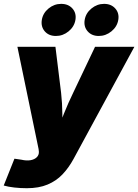

<svg xmlns="http://www.w3.org/2000/svg" viewBox="-43 -786 729 1013"><path d="M-23.4 192.9 33.2 51.3 69.8 56.6Q97.7 63 118.7 59.1Q139.6 55.2 151.4 43.2Q163.1 31.2 162.1 14.2L160.6 0.5L48.8 -539.1H249.5L279.3 -296.9Q285.6 -241.7 285.9 -185.5Q286.1 -129.4 288.6 -64.5H248Q271.5 -129.4 294.2 -186Q316.9 -242.7 343.3 -296.9L458.5 -539.1H666L344.7 53.2Q319.8 99.1 286.9 133.8Q253.9 168.5 208 187.7Q162.1 207 98.6 207Q64.9 207 32.7 203.4Q0.5 199.7 -23.4 192.9ZM478 -596.2Q440.9 -596.2 419.4 -620.8Q397.9 -645.5 403.8 -681.2Q409.7 -716.8 439.5 -741.2Q469.2 -765.6 506.3 -765.6Q543.5 -765.6 565.2 -741.2Q586.9 -716.8 581.1 -681.2Q575.2 -645.5 545.2 -620.8Q515.1 -596.2 478 -596.2ZM252 -596.2Q214.4 -596.2 193.1 -620.8Q171.9 -645.5 177.7 -681.2Q183.6 -716.8 213.1 -741.2Q242.7 -765.6 279.8 -765.6Q317.4 -765.6 339.1 -741.2Q360.8 -716.8 355 -681.2Q349.1 -645.5 319.1 -620.8Q289.1 -596.2 252 -596.2Z"/></svg>

Font: Inter 18pt Black
Style: Italic
Weight: 900
Italic angle: -9.3988°
Designer: Rasmus Andersson
Foundry: rsms
Version: Version 4.001;git-66647c0bb